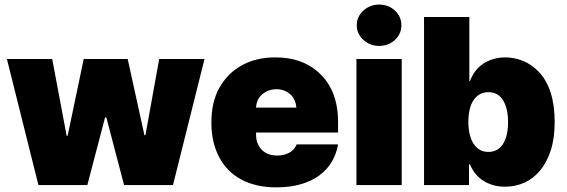

<svg xmlns="http://www.w3.org/2000/svg" viewBox="-20 -801 2453 831"><path d="M728.7 0H517L440.3 -292.6H434.7L358 0H146.3L9.9 -545.5H206L268.5 -213.1H272.7L342.3 -545.5H532.7L605.1 -215.9H609.4L669 -545.5H865.1Z M1176.1 9.9Q1130.7 9.9 1092.5 1.1Q1054.3 -7.8 1023.4 -24.5Q992.5 -41.2 968.8 -65.3Q945 -89.5 929 -120.4Q894.9 -183.2 894.9 -271.3Q894.9 -359.4 929.7 -421.5Q964.8 -483.7 1025.2 -517.4Q1087.4 -552.6 1171.9 -552.6Q1283.7 -552.6 1354.4 -491.5Q1443.2 -415.5 1443.2 -272.7V-227.3H1088.1Q1088.1 -210.2 1089.8 -198.2Q1091.6 -186.1 1098.7 -172.9Q1108.7 -152.3 1128.9 -140.1Q1149.1 -127.8 1180.4 -127.8Q1208.1 -127.8 1230.6 -139.2Q1253.2 -150.6 1264.2 -176.1H1443.2Q1436.1 -134.6 1415.7 -100.3Q1395.2 -66.1 1361.7 -41.5Q1328.1 -17 1281.8 -3.6Q1235.4 9.9 1176.1 9.9ZM1262.8 -335.2Q1258.9 -375 1234.4 -394.5Q1209.9 -414.8 1176.1 -414.8Q1142 -414.8 1116.1 -393.8Q1090.6 -372.9 1088.1 -335.2Z M1718.7 0H1522.7V-545.5H1718.7ZM1620.7 -602.3Q1581 -602.3 1552.6 -628.6Q1524.1 -654.8 1524.1 -691.8Q1524.1 -728.7 1552.6 -755Q1581 -781.2 1620.7 -781.2Q1661.6 -781.2 1689.6 -755Q1717.3 -728.7 1717.3 -691.8Q1717.3 -654.5 1689.6 -628.6Q1661.6 -602.3 1620.7 -602.3Z M2166.2 7.1Q2136.7 7.1 2112.2 -0.4Q2087.7 -7.8 2068.7 -20.8Q2049.7 -33.7 2036 -51.3Q2022.4 -68.9 2014.2 -89.5H2009.9V0H1815.3V-727.3H2011.4V-450.3H2014.2Q2022 -471.9 2035.7 -490.8Q2049.4 -509.6 2068.7 -523.3Q2088.1 -536.9 2112.9 -544.7Q2137.8 -552.6 2167.6 -552.6Q2204.9 -552.6 2242.4 -538Q2279.8 -523.4 2312.1 -490.1Q2380.7 -417.3 2380.7 -272.7Q2380.7 -202.1 2363.5 -149.5Q2346.2 -96.9 2316.9 -62.1Q2287.6 -27.3 2248.8 -10.1Q2209.9 7.1 2166.2 7.1ZM2093.8 -143.5Q2115.1 -143.5 2131 -152.7Q2147 -161.9 2157.7 -179Q2168.3 -196 2173.7 -219.8Q2179 -243.6 2179 -272.7Q2179 -332 2157.3 -366.8Q2136 -402 2093.8 -402Q2072.1 -402 2055.8 -392.6Q2039.4 -383.2 2028.6 -366.1Q2017.8 -349.1 2012.4 -325.3Q2007.1 -301.5 2007.1 -272.7Q2007.1 -244 2012.8 -220.2Q2018.5 -196.4 2029.3 -179.3Q2040.1 -162.3 2056.3 -152.9Q2072.4 -143.5 2093.8 -143.5Z"/></svg>

Font: Linik Sans Black
Style: Regular
Weight: 900
Designer: Fonts by Rasmus Andersson / Changes by Cristiano Sobral with parts from Marc Monis
Foundry: rsms
Version: Version 3.020; ttfautohint (v1.6)